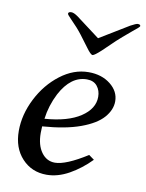

<svg xmlns="http://www.w3.org/2000/svg" viewBox="-78 -713 592 778"><g transform="rotate(10 218.5 -324.0)"><path d="M26 -147Q26 -214 59.5 -280Q93 -346 148 -388Q203 -430 264 -430Q318 -430 354 -401.5Q390 -373 390 -332Q390 -297 362 -265Q334 -233 272.5 -210.5Q211 -188 116 -181L115 -154Q115 -104 136.5 -74.5Q158 -45 192 -45Q237 -45 324 -100L346 -84Q306 -43 259.5 -17Q213 9 167 9Q106 9 66 -34Q26 -77 26 -147ZM319 -338Q319 -364 304.5 -382Q290 -400 262 -400Q196 -400 153 -319Q127 -268 120 -213Q215 -220 267 -254.5Q319 -289 319 -338ZM241 -526 205 -574Q186 -599 156 -629Q140 -645 140 -649Q140 -657 153 -657Q163 -657 180 -645L277 -572L397 -645Q419 -657 426 -657Q437 -657 437 -650Q437 -646 410 -625Q367 -589 351 -574L301 -526Q275 -502 267 -501Q259 -501 241 -526Z"/></g></svg>

Font: Unna
Style: Italic
Weight: 400
Italic angle: -8.05°
Designer: Jorge de Buen Unna
Foundry: Omnibus-Type
Version: Version 2.008